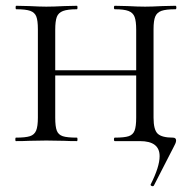

<svg xmlns="http://www.w3.org/2000/svg" viewBox="-20 -488 662 664"><path d="M508 156Q505 156 502.5 154Q500 152 501 150Q532 89 532 52Q532 0 464 0H377Q374 0 374 -6Q374 -12 377 -12Q410 -12 425 -17Q440 -22 445.5 -36.5Q451 -51 451 -81V-385Q451 -415 445.5 -429.5Q440 -444 424.5 -450Q409 -456 377 -456Q374 -456 374 -462Q374 -468 377 -468L421 -467Q457 -465 482 -465Q504 -465 542 -467L587 -468Q590 -468 590 -462Q590 -456 587 -456Q554 -456 538.5 -450.5Q523 -445 517 -431Q511 -417 511 -387V-81Q511 -39 525.5 -25.5Q540 -12 578 -12Q589 -12 589 -2Q589 3 586 9.5Q583 16 578.5 24.5Q574 33 571 39Q531 116 512 154Q510 156 508 156ZM35 -12Q68 -12 83.5 -17Q99 -22 105 -36.5Q111 -51 111 -81V-387Q111 -417 105.5 -431Q100 -445 84.5 -450.5Q69 -456 36 -456Q34 -456 34 -462Q34 -468 36 -468L81 -467Q119 -465 140 -465Q165 -465 203 -467L246 -468Q248 -468 248 -462Q248 -456 246 -456Q214 -456 198 -450Q182 -444 176.5 -429.5Q171 -415 171 -385V-81Q171 -50 176.5 -36Q182 -22 197 -17Q212 -12 246 -12Q248 -12 248 -6Q248 0 246 0Q218 0 202 -1L140 -2L81 -1Q64 0 35 0Q33 0 33 -6Q33 -12 35 -12ZM138 -245H477V-227H138Z"/></svg>

Font: Cormorant SC
Style: Regular
Weight: 400
Designer: Christian Thalmann (Catharsis Fonts)
Foundry: Catharsis Fonts
Version: Version 4.000